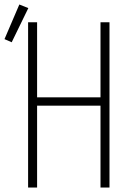

<svg xmlns="http://www.w3.org/2000/svg" viewBox="-56 -834 576 854"><path d="M69 0V-735H109V-401H391V-735H431V0H391V-364H109V0ZM-4 -646 -36 -660 30 -814 70 -798Z"/></svg>

Font: Zed Sans Extralight
Style: Regular
Weight: 200
Designer: Belleve Invis
Foundry: Belleve Invis
Version: Version 1.0.0; ttfautohint (v1.8.4)